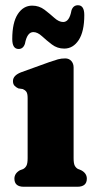

<svg xmlns="http://www.w3.org/2000/svg" viewBox="-20 -713 374 733"><path d="M261 -455.5V-109.5Q261 -89.5 265.2 -81Q269.5 -72.5 277.5 -68L290 -63Q311.5 -51.5 311.5 -31Q311.5 0 275 0H71Q35 0 35 -31Q35 -51 56 -63L69 -68Q77 -72.5 81.2 -81Q85.5 -89.5 85.5 -109.5V-338.5Q85.5 -356 80.5 -362.8Q75.5 -369.5 67 -373L50 -375.5Q40.5 -380 35 -386.2Q29.5 -392.5 29.5 -403.5Q29.5 -425 60.5 -437L168.5 -476Q188.5 -483 201.2 -486.5Q214 -490 229 -490Q243.5 -490 252.2 -480.2Q261 -470.5 261 -455.5ZM225.2 -527.5Q198.8 -527.5 178.1 -543.2Q157.4 -559 140.3 -574.8Q123.1 -590.5 107.3 -590.5Q83.5 -590.5 75.2 -546Q68.6 -526 51 -526Q26.8 -526 26.8 -564Q26.8 -627 47.9 -659.2Q69 -691.5 102.9 -691.5Q129.3 -691.5 150 -675.8Q170.6 -660 187.8 -644.5Q205 -629 221.2 -629Q245 -629 252.9 -673.5Q259.5 -693 277.6 -693Q301.8 -693 301.8 -655.5Q301.8 -592.5 280.4 -560Q259.1 -527.5 225.2 -527.5Z"/></svg>

Font: Fraunces 9pt Soft
Style: Bold
Weight: 700
Version: Version 1.000;[b76b70a41]